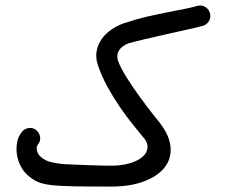

<svg xmlns="http://www.w3.org/2000/svg" viewBox="-20 -678 836 708"><path d="M389 10Q302 10 249.5 9Q197 8 165.5 4Q134 0 116.5 -8.5Q99 -17 82 -32Q67 -45 56.5 -65Q46 -85 42.5 -107.5Q39 -130 43 -152.5Q47 -175 61 -192Q71 -204 86.5 -206Q102 -208 114 -198Q126 -187 128 -172Q130 -157 119 -144Q113 -136 116.5 -122Q120 -108 131 -99Q147 -85 169 -80Q191 -75 212 -73Q231 -72 255.5 -71Q280 -70 305 -69Q330 -68 352.5 -67.5Q375 -67 390 -67Q428 -67 458.5 -76Q489 -85 506 -100Q523 -115 524 -135Q525 -155 504 -177Q491 -193 469 -220Q447 -247 423 -282Q399 -317 376.5 -357.5Q354 -398 340 -441Q332 -467 336.5 -490.5Q341 -514 354.5 -533.5Q368 -553 389.5 -568Q411 -583 436 -592Q457 -599 479.5 -605.5Q502 -612 530 -618.5Q558 -625 593.5 -632Q629 -639 675 -648L711 -657Q726 -660 739 -651Q752 -642 755 -626Q758 -611 749 -598Q740 -585 725 -582L689 -573Q683 -572 663.5 -567.5Q644 -563 619 -557.5Q594 -552 566 -545.5Q538 -539 514 -533.5Q490 -528 473 -523.5Q456 -519 453 -518Q405 -498 414 -457Q423 -431 446 -394Q469 -357 495 -321.5Q521 -286 542.5 -258.5Q564 -231 570 -224Q606 -177 609 -134.5Q612 -92 586.5 -60Q561 -28 510.5 -9Q460 10 389 10Z"/></svg>

Font: Dongol
Style: Regular
Weight: 400
Designer: Abdo Mohamed and Ibrahim Hamdi
Foundry: Protype Foundry
Version: Version 1.000;hotconv 1.0.109;makeotfexe 2.5.65596